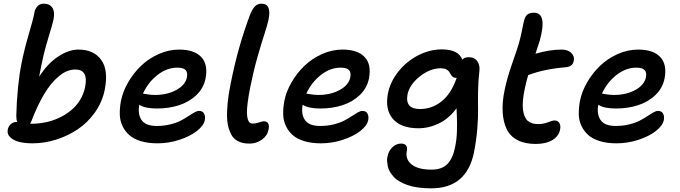

<svg xmlns="http://www.w3.org/2000/svg" viewBox="-20 -780 3746 1058"><path d="M159.2 9.8Q121.1 9.8 89.8 2.9Q58.6 -3.9 38.1 -22Q17.6 -40 22.9 -66.9Q27.3 -86.9 41.7 -97.9Q56.2 -108.9 74.2 -107.9Q69.8 -122.6 69.8 -142.1Q71.3 -218.8 79.3 -297.9Q87.4 -377 98.1 -428.2Q113.8 -507.8 138.4 -591.1Q163.1 -674.3 168.9 -707Q171.9 -729.5 185.5 -744.6Q199.2 -759.8 221.2 -759.8Q253.4 -759.8 268.3 -737.5Q283.2 -715.3 274.9 -672.9Q270 -648.9 246.6 -572.3Q223.1 -495.6 209 -424.8Q201.2 -389.2 195.8 -356.9Q240.7 -428.7 299.6 -467.8Q358.4 -506.8 412.1 -506.8Q496.6 -506.8 537.6 -450.2Q578.6 -393.6 557.1 -285.2Q543.5 -217.8 503.7 -161.4Q463.9 -105 409.2 -68.1Q354.5 -31.2 289.6 -10.7Q224.6 9.8 159.2 9.8ZM151.9 -109.9Q147.9 -102.1 146 -99.1Q148.9 -98.1 153.8 -98.1Q192.4 -98.1 230.7 -106Q269 -113.8 304.9 -130.4Q340.8 -147 370.1 -170.7Q399.4 -194.3 420.4 -228Q441.4 -261.7 449.2 -301.8Q467.8 -397 395 -397Q348.6 -397 303.7 -359.4Q258.8 -321.8 222.2 -259.5Q185.5 -197.3 151.9 -109.9Z M847.7 9.8Q796.4 9.8 757.1 -2Q717.8 -13.7 693.6 -34.7Q669.4 -55.7 655.3 -85Q641.1 -114.3 640.1 -149.2Q639.2 -184.1 646.5 -224.1Q656.7 -275.4 685.8 -325.9Q714.8 -376.5 756.6 -416.7Q798.3 -457 853.8 -481.9Q909.2 -506.8 966.8 -506.8Q1050.3 -506.8 1088.9 -465.8Q1127.4 -424.8 1112.8 -348.1Q1102.5 -294.9 1062.3 -256.3Q1022 -217.8 966.1 -200Q910.2 -182.1 844.7 -182.1Q776.9 -182.1 747.6 -203.1Q737.8 -150.9 760.3 -118.4Q782.7 -85.9 843.8 -85.9Q883.3 -85.9 918 -94.5Q952.6 -103 975.8 -115.2Q999 -127.4 1017.3 -139.6Q1035.6 -151.9 1050.8 -160.4Q1065.9 -168.9 1076.7 -168.9Q1096.2 -168.9 1104.5 -154.1Q1112.8 -139.2 1108.4 -117.2Q1102.1 -87.4 1065.2 -58.3Q1028.3 -29.3 969.2 -9.8Q910.2 9.8 847.7 9.8ZM956.5 -407.2Q899.4 -407.2 847.9 -366.9Q796.4 -326.7 767.6 -264.2Q768.6 -264.2 790.8 -260.5Q813 -256.8 834.5 -256.8Q900.9 -256.8 950.7 -283.7Q1000.5 -310.5 1009.8 -353Q1015.1 -380.9 1002.7 -394Q990.2 -407.2 956.5 -407.2Z M1354.5 11.2Q1335.9 11.2 1320.8 8.3Q1305.7 5.4 1289.6 -3.2Q1273.4 -11.7 1262.2 -26.4Q1251 -41 1242.4 -66.2Q1233.9 -91.3 1231.7 -125Q1229.5 -158.7 1233.9 -207.5Q1238.3 -256.3 1250.5 -316.9Q1273.9 -432.6 1298.6 -518.8Q1323.2 -605 1355.5 -692.9Q1369.6 -729.5 1384.5 -744.6Q1399.4 -759.8 1420.4 -759.8Q1478 -759.8 1459.5 -670.9Q1453.6 -642.6 1436.8 -591.3Q1419.9 -540 1398.2 -463.6Q1376.5 -387.2 1358.4 -296.9Q1349.1 -249.5 1344.7 -214.1Q1340.3 -178.7 1340.8 -157Q1341.3 -135.3 1345.7 -122.1Q1350.1 -108.9 1356.4 -104Q1362.8 -99.1 1372.6 -99.1Q1390.6 -99.1 1408.2 -105.5Q1425.8 -111.8 1433.1 -111.8Q1452.1 -111.8 1458.3 -98.9Q1464.4 -85.9 1459.5 -64.9Q1453.1 -31.7 1422.9 -10.3Q1392.6 11.2 1354.5 11.2Z M1748 9.8Q1696.8 9.8 1657.5 -2Q1618.2 -13.7 1594 -34.7Q1569.8 -55.7 1555.7 -85Q1541.5 -114.3 1540.5 -149.2Q1539.6 -184.1 1546.9 -224.1Q1557.1 -275.4 1586.2 -325.9Q1615.2 -376.5 1657 -416.7Q1698.7 -457 1754.2 -481.9Q1809.6 -506.8 1867.2 -506.8Q1950.7 -506.8 1989.3 -465.8Q2027.8 -424.8 2013.2 -348.1Q2002.9 -294.9 1962.6 -256.3Q1922.4 -217.8 1866.5 -200Q1810.5 -182.1 1745.1 -182.1Q1677.2 -182.1 1647.9 -203.1Q1638.2 -150.9 1660.6 -118.4Q1683.1 -85.9 1744.1 -85.9Q1783.7 -85.9 1818.4 -94.5Q1853 -103 1876.2 -115.2Q1899.4 -127.4 1917.7 -139.6Q1936 -151.9 1951.2 -160.4Q1966.3 -168.9 1977.1 -168.9Q1996.6 -168.9 2004.9 -154.1Q2013.2 -139.2 2008.8 -117.2Q2002.4 -87.4 1965.6 -58.3Q1928.7 -29.3 1869.6 -9.8Q1810.5 9.8 1748 9.8ZM1856.9 -407.2Q1799.8 -407.2 1748.3 -366.9Q1696.8 -326.7 1668 -264.2Q1668.9 -264.2 1691.2 -260.5Q1713.4 -256.8 1734.9 -256.8Q1801.3 -256.8 1851.1 -283.7Q1900.9 -310.5 1910.2 -353Q1915.5 -380.9 1903.1 -394Q1890.6 -407.2 1856.9 -407.2Z M2356 257.8Q2316.9 257.8 2283.7 253.2Q2250.5 248.5 2226.3 240Q2202.1 231.4 2182.4 220.2Q2162.6 209 2150.4 195.6Q2138.2 182.1 2129.2 167.5Q2120.1 152.8 2117.2 137.9Q2114.3 123 2113 108.6Q2111.8 94.2 2115.7 81.1Q2121.6 50.8 2142.6 31Q2163.6 11.2 2189.9 11.2Q2210.4 11.2 2218 22.2Q2225.6 33.2 2221.7 50.8Q2212.4 97.7 2248.3 126.2Q2284.2 154.8 2357.9 154.8Q2414.1 154.8 2444.1 125Q2474.1 95.2 2486.8 35.2Q2492.2 9.8 2494.9 -13.9Q2497.6 -37.6 2498 -62Q2498.5 -86.4 2498.5 -101.6Q2498.5 -116.7 2497.3 -144.5Q2496.1 -172.4 2495.6 -183.1Q2454.6 -127.4 2399.4 -100.3Q2344.2 -73.2 2285.6 -73.2Q2189.9 -73.2 2145.3 -124.5Q2100.6 -175.8 2117.7 -265.1Q2131.3 -332 2177.2 -388.2Q2223.1 -444.3 2286.4 -476.1Q2349.6 -507.8 2414.1 -507.8Q2506.3 -507.8 2527.8 -451.2Q2538.6 -464.8 2562 -464.8Q2595.2 -464.8 2610.4 -442.4Q2625.5 -419.9 2621.6 -388.2Q2615.2 -334.5 2614.3 -275.9Q2613.3 -217.3 2614.3 -175.3Q2615.2 -133.3 2610.1 -70.6Q2605 -7.8 2591.8 60.1Q2551.3 257.8 2356 257.8ZM2225.6 -259.8Q2210.9 -179.2 2293.9 -179.2Q2360.4 -179.2 2413.3 -221.4Q2466.3 -263.7 2496.6 -351.1H2491.7Q2481.4 -351.1 2474.9 -356.4Q2468.3 -361.8 2464.1 -369.6Q2460 -377.4 2454.6 -385.3Q2449.2 -393.1 2438 -398.4Q2426.8 -403.8 2409.7 -403.8Q2350.1 -403.8 2293.5 -358.9Q2236.8 -314 2225.6 -259.8Z M2931.6 13.2Q2871.6 13.2 2831.1 -8.3Q2790.5 -29.8 2771.7 -69.1Q2752.9 -108.4 2749.8 -163.6Q2746.6 -218.8 2761.2 -286.1Q2773.4 -347.7 2803.5 -433.8Q2833.5 -520 2838.4 -538.1Q2848.6 -573.2 2856.7 -614.5Q2864.7 -655.8 2868.7 -668.9Q2873.5 -689 2885.7 -699.5Q2897.9 -710 2922.4 -710Q2996.6 -710 2954.6 -557.1Q2946.8 -530.8 2930.7 -483.9Q3008.3 -506.8 3075.7 -506.8Q3108.4 -506.8 3127.7 -488.5Q3147 -470.2 3141.6 -444.8Q3135.7 -412.1 3096.7 -409.2Q2981.4 -400.4 2890.6 -366.2Q2880.9 -334.5 2871.6 -291Q2856.4 -219.2 2861.8 -176Q2867.2 -132.8 2887.7 -114.5Q2908.2 -96.2 2946.3 -96.2Q2973.6 -96.2 2999.3 -106.2Q3024.9 -116.2 3035.6 -116.2Q3054.2 -116.2 3062.5 -101.6Q3070.8 -86.9 3066.4 -66.9Q3059.6 -29.8 3024.2 -8.3Q2988.8 13.2 2931.6 13.2Z M3377 9.8Q3325.7 9.8 3286.4 -2Q3247.1 -13.7 3222.9 -34.7Q3198.7 -55.7 3184.6 -85Q3170.4 -114.3 3169.4 -149.2Q3168.5 -184.1 3175.8 -224.1Q3186 -275.4 3215.1 -325.9Q3244.1 -376.5 3285.9 -416.7Q3327.6 -457 3383.1 -481.9Q3438.5 -506.8 3496.1 -506.8Q3579.6 -506.8 3618.2 -465.8Q3656.7 -424.8 3642.1 -348.1Q3631.8 -294.9 3591.6 -256.3Q3551.3 -217.8 3495.4 -200Q3439.5 -182.1 3374 -182.1Q3306.2 -182.1 3276.9 -203.1Q3267.1 -150.9 3289.6 -118.4Q3312 -85.9 3373 -85.9Q3412.6 -85.9 3447.3 -94.5Q3481.9 -103 3505.1 -115.2Q3528.3 -127.4 3546.6 -139.6Q3564.9 -151.9 3580.1 -160.4Q3595.2 -168.9 3606 -168.9Q3625.5 -168.9 3633.8 -154.1Q3642.1 -139.2 3637.7 -117.2Q3631.3 -87.4 3594.5 -58.3Q3557.6 -29.3 3498.5 -9.8Q3439.5 9.8 3377 9.8ZM3485.8 -407.2Q3428.7 -407.2 3377.2 -366.9Q3325.7 -326.7 3296.9 -264.2Q3297.9 -264.2 3320.1 -260.5Q3342.3 -256.8 3363.8 -256.8Q3430.2 -256.8 3480 -283.7Q3529.8 -310.5 3539.1 -353Q3544.4 -380.9 3532 -394Q3519.5 -407.2 3485.8 -407.2Z"/></svg>

Font: Shantell Sans Normal
Style: Italic
Weight: 500
Italic angle: -11.31°
Designer: Stephen Nixon, Anya Danilova, Shantell Martin
Foundry: Arrow Type
Version: Version 1.006;[559af2be0]